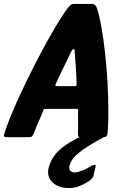

<svg xmlns="http://www.w3.org/2000/svg" viewBox="-54 -693 623 970"><path d="M-24 0Q-34 0 -34 -8Q-34 -16 -25 -40Q-10 -84 17 -146.5Q44 -209 78 -279Q112 -349 149 -419Q186 -489 221.5 -549.5Q257 -610 287 -651Q295 -661 302 -667Q309 -673 317 -673H416Q424 -670 428.5 -665.5Q433 -661 436 -651Q449 -610 459.5 -549.5Q470 -489 477.5 -419Q485 -349 489 -279Q493 -209 493.5 -146.5Q494 -84 491 -40Q490 -16 486 -8Q482 0 471 0H353Q344 0 341.5 -5Q339 -10 340 -32Q341 -54 340.5 -84Q340 -114 340 -133Q340 -141 339 -142Q338 -143 331 -143H177Q170 -143 168.5 -142Q167 -141 164 -133Q157 -114 143.5 -84Q130 -54 122 -32Q113 -10 108.5 -5Q104 0 95 0ZM234 -258H324Q331 -258 332 -260.5Q333 -263 333 -270Q332 -310 329 -355.5Q326 -401 323 -435Q325 -444 319 -444H315Q313 -444 307 -435Q297 -413 283 -385Q269 -357 255 -327.5Q241 -298 228 -270Q225 -263 226 -260.5Q227 -258 234 -258ZM294 257Q242 257 212 229Q182 201 191 158Q199 123 219.5 95Q240 67 270.5 45Q301 23 339 4Q352 -2 366.5 -7Q381 -12 397 -12H468Q476 -12 475.5 -7.5Q475 -3 467 2Q397 40 362 65.5Q327 91 314 109.5Q301 128 297 144Q293 164 303 171.5Q313 179 326 178Q341 177 366 167Q391 157 410 144Q418 139 424.5 139.5Q431 140 429 148L419 191Q418 201 410.5 209Q403 217 392 224Q367 240 343.5 248.5Q320 257 294 257Z"/></svg>

Font: Glory Thin ExtraBold
Style: Italic
Weight: 800
Italic angle: -12°
Version: Version 1.011